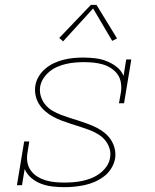

<svg xmlns="http://www.w3.org/2000/svg" viewBox="-20 -766 640 794"><path d="M246 8Q246 8 245.5 8Q245 8 245 8Q221 8 196 5Q171 2 149 -6.5Q127 -15 109 -30.5Q91 -46 82 -67L71 0H50L80 -181H101L94 -136Q90 -116 93 -96.5Q96 -77 107 -61.5Q118 -46 134 -36Q150 -26 168 -20.5Q186 -15 206 -13Q226 -11 246 -11Q246 -11 246.5 -11Q247 -11 247 -11Q265 -11 283.5 -12.5Q302 -14 321 -18Q340 -22 358.5 -29.5Q377 -37 393 -49Q409 -61 420.5 -77.5Q432 -94 435 -113Q439 -134 432.5 -153.5Q426 -173 413.5 -187.5Q401 -202 384 -212Q367 -222 348.5 -229Q330 -236 311 -242Q292 -248 273 -254Q254 -260 235.5 -267Q217 -274 199.5 -283.5Q182 -293 167.5 -305.5Q153 -318 142.5 -334Q132 -350 127.5 -370Q123 -390 126 -411Q129 -431 140 -449.5Q151 -468 167.5 -482Q184 -496 203.5 -505Q223 -514 243 -519Q263 -524 283.5 -526Q304 -528 324 -528Q349 -528 374 -525Q399 -522 421.5 -513Q444 -504 463 -489Q482 -474 491 -452L502 -520H523L493 -339H472L480 -384Q483 -404 480 -423.5Q477 -443 466.5 -458Q456 -473 440 -483.5Q424 -494 405.5 -499.5Q387 -505 367 -507Q347 -509 328 -509Q310 -509 291.5 -507.5Q273 -506 255 -502Q237 -498 219 -490.5Q201 -483 186 -471Q171 -459 160 -442.5Q149 -426 146 -407Q143 -387 149 -367.5Q155 -348 167.5 -333Q180 -318 197 -308Q214 -298 232.5 -291Q251 -284 270 -278Q289 -272 308 -266Q327 -260 345.5 -253Q364 -246 381.5 -237Q399 -228 414 -215.5Q429 -203 439.5 -186.5Q450 -170 454.5 -150.5Q459 -131 456 -110Q452 -89 440 -69.5Q428 -50 410 -36.5Q392 -23 371.5 -14Q351 -5 329.5 -0.5Q308 4 287.5 6Q267 8 246 8ZM241 -595 225 -609 356 -746H379L464 -607L444 -597L365 -731Z"/></svg>

Font: Iosevka Etoile Thin Oblique
Style: Regular
Weight: 100
Italic angle: -9°
Designer: Belleve Invis
Foundry: Belleve Invis
Version: Version 15.5.2; ttfautohint (v1.8.4)